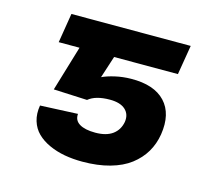

<svg xmlns="http://www.w3.org/2000/svg" viewBox="-83 -628 821 737"><g transform="rotate(15 327.5 -259.5)"><path d="M257.5 -225.1 123.9 -231.2 177.9 -411.2H95.2L114.3 -528.4H588.4L568.9 -411.2H315.3L286.9 -323.5Q307.2 -333.1 337.4 -340Q367.5 -346.9 400.2 -347.3Q492.2 -348.4 535.9 -301.8Q579.5 -255.3 566.4 -171.2Q560 -131.7 541 -99.6Q522 -67.5 490.1 -43Q458.1 -18.5 410 -5Q361.9 8.5 300.8 8.5Q263.5 8.5 230.1 2.5Q196.7 -3.6 168 -16.7Q139.2 -29.8 119.7 -49Q100.1 -68.2 91.6 -96.1Q83.1 -123.9 88.8 -157.7L237.9 -164.4Q235.4 -138.5 257.3 -125.2Q279.1 -111.9 320.3 -111.9Q363.6 -111.9 388.7 -130.1Q413.7 -148.4 419.7 -181.1Q424.4 -212 404.1 -230.5Q383.9 -248.9 342.7 -248.9Q285.9 -248.9 257.5 -225.1Z"/></g></svg>

Font: Karasuma Gothic
Style: Bold Italic
Weight: 700
Italic angle: 9.39998°
Designer: Rasmus Andersson / Ryoko Nishizuka
Foundry: Genbu
Version: Version 1.00